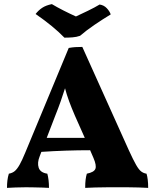

<svg xmlns="http://www.w3.org/2000/svg" viewBox="-20 -910 754 933"><path d="M380 -682 606 -180Q628 -132 641.5 -108.5Q655 -85 666.5 -76.5Q678 -68 692 -66Q700 -41 700 3Q682 2 654 1Q626 0 598 0Q570 0 554 0Q538 0 506 0Q474 0 442.5 1Q411 2 394 3Q394 -21 396 -37Q398 -53 402 -66Q437 -73 443.5 -89.5Q450 -106 434 -143L418 -180Q360 -180 300 -178Q240 -176 181 -172L173 -151Q160 -119 168 -95Q176 -71 210 -66Q218 -37 218 3Q206 2 186 1.5Q166 1 144.5 0.5Q123 0 107 0Q82 0 55.5 1Q29 2 14 3Q14 -16 16 -33Q18 -50 23 -66Q40 -69 51.5 -78.5Q63 -88 75 -109Q87 -130 103 -169L314 -677Q331 -680 345.5 -681Q360 -682 380 -682ZM249 -349 207 -240H392L344 -348Q328 -385 316 -417.5Q304 -450 296 -481Q286 -449 274.5 -416.5Q263 -384 249 -349ZM293 -727Q240 -782 153 -842Q167 -860 185 -872Q203 -884 232 -890Q257 -875 288.5 -859Q320 -843 349 -830Q373 -841 407 -857.5Q441 -874 464 -888Q485 -885 499 -870Q513 -855 518 -840Q480 -817 439.5 -789.5Q399 -762 369 -736Q352 -730 332.5 -728.5Q313 -727 293 -727Z"/></svg>

Font: Vollkorn ExtraBold
Style: Regular
Weight: 800
Designer: Friedrich Althausen
Foundry: Friedrich Althausen
Version: Version 5.000; ttfautohint (v1.8.3)